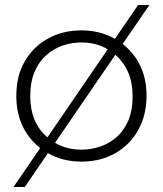

<svg xmlns="http://www.w3.org/2000/svg" viewBox="-20 -647 654 771"><path d="M79.5 104H34L141.5 -52.5Q45.5 -129 45.5 -262.5Q45.5 -343 80.2 -402Q115 -461 174 -493Q233 -525 307 -525Q382 -525 441.5 -491L534.5 -627H580L472.5 -470.5Q568.5 -394 568.5 -262.5Q568.5 -184.5 535 -124.8Q501.5 -65 442.5 -31.5Q383.5 2 307 2Q232 2 172.5 -32ZM170.5 -95.5 412.5 -449Q367 -476.5 307 -476.5Q268.5 -476.5 231.8 -464Q195 -451.5 165.8 -425.5Q136.5 -399.5 119 -358.8Q101.5 -318 101.5 -261.5Q101.5 -154 170.5 -95.5ZM307 -46Q342.5 -46 378.8 -57.2Q415 -68.5 445.2 -93.8Q475.5 -119 494 -160.2Q512.5 -201.5 512.5 -261.5Q512.5 -366.5 443 -427L201 -73.5Q248 -46 307 -46Z"/></svg>

Font: Argentum Novus Light
Style: Regular
Weight: 300
Designer: Julieta Ulanovsky (font) & Cristiano Sobral (main changes)
Foundry: Julieta Ulanovsky (font) & Cristiano Sobral (main changes)
Version: Version 3.00;November 27, 2020;FontCreator 13.0.0.2655 64-bi